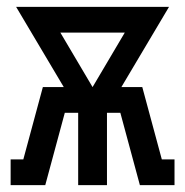

<svg xmlns="http://www.w3.org/2000/svg" viewBox="-20 -540 540 560"><path d="M11 0V-75H48L105 -286H166L27 -520H473L334 -286H395L452 -75H489V0H388L331 -211H292V0H208V-211H169L112 0ZM250 -286 344 -445H156Z"/></svg>

Font: Iosevka Curly Slab Medium
Style: Regular
Weight: 500
Monospace: yes
Designer: Belleve Invis
Foundry: Belleve Invis
Version: Version 22.1.2; ttfautohint (v1.8.4)